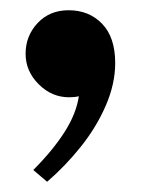

<svg xmlns="http://www.w3.org/2000/svg" viewBox="-20 -180 275 375"><path d="M114 -160Q154 -160 179.5 -133.5Q205 -107 205 -57Q205 -16 186.5 26.5Q168 69 137.5 107Q107 145 72 175L45 152Q83 114 106 78Q129 42 134 8Q130 9 125 9.5Q120 10 115 10Q81 10 55.5 -15.5Q30 -41 30 -75Q30 -110 53.5 -135Q77 -160 114 -160Z"/></svg>

Font: Brygada 1918
Style: Regular
Weight: 400
Designer: Mateusz Machalski | Borys Kosmynka | Przemek Hoffer
Foundry: NIEPODLEGLA 2018
Version: Version 3.006